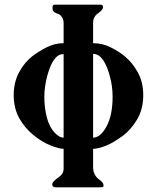

<svg xmlns="http://www.w3.org/2000/svg" viewBox="-20 -641 678 827"><path d="M426 158Q426 164 422 165Q418 166 411 166H223Q205 166 205 154Q205 146 214 137.5Q223 129 233 122Q243 115 247 109Q254 99 254 85V0Q235 0 199 -14Q159 -30 122.5 -60.5Q86 -91 64 -130Q39 -174 39 -231Q39 -287 62.5 -330Q86 -373 118 -398Q144 -418 179.5 -436.5Q215 -455 254 -455V-542Q254 -557 246 -568.5Q238 -580 225 -583Q206 -589 206 -607Q206 -621 214 -621H411Q424 -621 424 -611Q424 -599 404 -585Q381 -570 381 -542V-455Q421 -455 457 -437Q493 -419 518 -398Q550 -372 573.5 -329.5Q597 -287 597 -231Q597 -171 570.5 -126.5Q544 -82 509 -56Q491 -43 473 -32Q455 -21 438 -14Q402 0 381 0V79Q381 97 388.5 111Q396 125 407 132Q426 145 426 158ZM381 -48Q412 -48 438 -95Q465 -143 465 -225Q465 -268 453.5 -311.5Q442 -355 425 -381Q406 -409 381 -409ZM254 -48V-408Q233 -408 219 -391.5Q205 -375 196 -352Q187 -329 182 -309Q177 -288 174 -267Q171 -246 171 -225Q171 -175 182 -134Q193 -93 216 -69Q236 -48 254 -48Z"/></svg>

Font: Shafarik
Style: Regular
Weight: 400
Version: Version 1.001; ttfautohint (v1.8.4.7-5d5b)